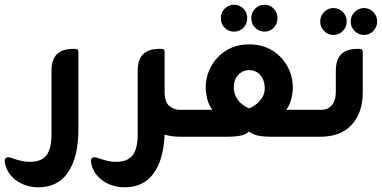

<svg xmlns="http://www.w3.org/2000/svg" viewBox="-102 -579 1617 813"><path d="M32 106Q77 104 96.5 76Q116 48 116 -9V-278Q116 -327 139 -349.5Q162 -372 207 -372H217Q230 -372 230 -360V-32Q230 86 186 151Q142 216 55 214Q-1 212 -41 179Q-76 149 -82 105Q-83 97 -79 92Q-75 87 -67 87Q-62 87 -58 88Q-54 89 -50 91Q-27 99 -8 103Q11 107 32 106Z M659 -114H695V0H662Q624 0 595 -9Q591 98 547 157Q503 216 420 214Q364 212 324 179Q289 149 283 105Q282 97 286 92Q290 87 298 87Q303 87 307 88Q311 89 315 91Q338 99 357 103Q376 107 397 106Q442 104 461.5 76Q481 48 481 -9V-278Q481 -327 504 -349.5Q527 -372 572 -372H582Q595 -372 595 -360V-187Q596 -144 616.5 -129Q637 -114 659 -114Z M889 -445Q866 -445 849.5 -461.5Q833 -478 833 -502Q833 -526 849.5 -542.5Q866 -559 889 -559Q912 -559 928.5 -542.5Q945 -526 945 -502Q945 -478 928.5 -461.5Q912 -445 889 -445ZM1018 -445Q995 -445 978.5 -461.5Q962 -478 962 -502Q962 -526 978.5 -542.5Q995 -559 1018 -559Q1041 -559 1057 -542.5Q1073 -526 1073 -502Q1073 -478 1057 -461.5Q1041 -445 1018 -445ZM1110 -114H1233V0H1041Q1017 0 994 -4Q971 -8 953 -22Q936 -8 913 -4Q890 0 865 0H685V-114H797Q781 -136 775 -162Q769 -188 769 -208Q769 -255 791.5 -297Q814 -339 855.5 -365Q897 -391 953 -391Q1010 -391 1051.5 -365Q1093 -339 1115.5 -297Q1138 -255 1138 -208Q1138 -188 1132 -162Q1126 -136 1110 -114ZM953 -120Q966 -125 981.5 -136.5Q997 -148 1008.5 -166.5Q1020 -185 1019 -209Q1018 -241 1000 -261.5Q982 -282 953 -282Q925 -282 906.5 -261.5Q888 -241 888 -209Q888 -185 898.5 -166.5Q909 -148 924.5 -136.5Q940 -125 953 -120Z M1310 -431Q1287 -431 1270.5 -447.5Q1254 -464 1254 -488Q1254 -512 1270.5 -528.5Q1287 -545 1310 -545Q1333 -545 1349.5 -528.5Q1366 -512 1366 -488Q1366 -464 1349.5 -447.5Q1333 -431 1310 -431ZM1439 -431Q1417 -431 1400 -447.5Q1383 -464 1383 -488Q1383 -512 1400 -528.5Q1417 -545 1439 -545Q1462 -545 1478.5 -528.5Q1495 -512 1495 -488Q1495 -464 1478.5 -447.5Q1462 -431 1439 -431ZM1254 0H1222V-114H1256Q1288 -114 1304 -134.5Q1320 -155 1320 -189V-278Q1320 -327 1343 -349.5Q1366 -372 1411 -372H1421Q1434 -372 1434 -360V-187Q1434 -102 1387.5 -51Q1341 0 1254 0Z"/></svg>

Font: Zain ExtraBold
Style: Regular
Weight: 800
Designer: Zain,Boutros
Foundry: Mobile Telecommunications Company (Zain), 2024
Version: Version 1.50; ttfautohint (v1.8.4)